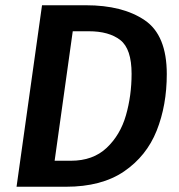

<svg xmlns="http://www.w3.org/2000/svg" viewBox="-20 -711 681 731"><path d="M615 -429Q615 -310 576.5 -213.5Q538 -117 452.5 -58.5Q367 0 231 0H43L140 -691H307Q447 -691 531 -634Q615 -577 615 -429ZM257 -592 188 -99H250Q334 -99 386 -148Q438 -197 459.5 -272Q481 -347 481 -430Q481 -525 438 -558.5Q395 -592 318 -592Z"/></svg>

Font: FiraGO Medium
Style: Italic
Weight: 500
Italic angle: -8°
Designer: bBox Type GmbH
Foundry: bBox Type GmbH
Version: Version 1.001